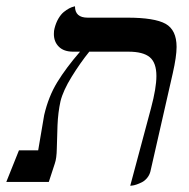

<svg xmlns="http://www.w3.org/2000/svg" viewBox="-63 -577 598 609"><path d="M350.1 12.2 416 -233.9Q433.1 -297.9 433.1 -335.9Q433.1 -377.9 412.1 -395.5Q391.1 -413.1 344.2 -413.1H220.2Q191.4 -377.4 164.3 -333.5Q137.2 -289.6 128.9 -255.9Q121.1 -220.7 119.4 -179.2Q117.7 -137.7 117.2 -106.2Q116.7 -74.7 110.8 -58.1L91.8 0H-43L-2.9 -100.1H58.1Q76.2 -209 77.1 -211.9Q90.8 -271 118.7 -316.4Q146.5 -361.8 190.9 -413.1H168.9Q139.6 -413.1 123.8 -428.7Q107.9 -444.3 107.9 -469.2Q107.9 -480 109.9 -486.8Q114.3 -504.4 122.3 -518.1Q130.4 -531.7 139.2 -538.8Q147.9 -545.9 156.2 -550.3Q164.6 -554.7 169.9 -555.7L174.8 -557.1Q174.8 -521 214.8 -521H340.8Q427.2 -521 462.2 -501.5Q497.1 -481.9 497.1 -428.2Q497.1 -397.9 484.9 -344.2L414.1 -33.2Q411.1 -21.5 403.6 -12.5Q396 -3.4 387.2 1Q378.4 5.4 370.1 8.3Q361.3 11.2 355.5 11.7Z"/></svg>

Font: Linux Libertine G
Style: Italic
Weight: 400
Italic angle: -12°
Designer: Philipp H. Poll
Foundry: Philipp H. Poll
Version: Version 5.1.3